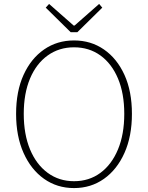

<svg xmlns="http://www.w3.org/2000/svg" viewBox="-20 -945 754 978"><path d="M357 13Q271 13 204.5 -34Q138 -81 100 -166Q62 -251 62 -365Q62 -480 100 -563.5Q138 -647 204.5 -693Q271 -739 357 -739Q443 -739 509.5 -693Q576 -647 614 -563.5Q652 -480 652 -365Q652 -251 614 -166Q576 -81 509.5 -34Q443 13 357 13ZM357 -22Q434 -22 491.5 -64.5Q549 -107 581 -184Q613 -261 613 -365Q613 -469 581 -545Q549 -621 491.5 -662.5Q434 -704 357 -704Q281 -704 223 -662.5Q165 -621 133 -545Q101 -469 101 -365Q101 -261 133 -184Q165 -107 223 -64.5Q281 -22 357 -22ZM340 -781 213 -906 230 -925 355 -815H360L485 -925L501 -906L374 -781Z"/></svg>

Font: Noto Sans TC
Style: Regular
Weight: 100
Designer: Ryoko NISHIZUKA 西塚涼子 (kana, bopomofo & ideographs); Paul D. Hunt (Latin, Greek & Cyrillic); Sandoll Communications 산돌커뮤니
Foundry: Adobe
Version: Version 2.004;hotconv 1.0.118;makeotfexe 2.5.65603